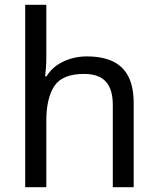

<svg xmlns="http://www.w3.org/2000/svg" viewBox="-20 -780 658 800"><path d="M173 -537Q173 -518 171.5 -498Q170 -478 168 -462H174Q191 -490 217 -508Q243 -526 275 -535.5Q307 -545 341 -545Q406 -545 449.5 -524.5Q493 -504 515 -461Q537 -418 537 -349V0H450V-343Q450 -408 421 -440Q392 -472 330 -472Q240 -472 206.5 -421.5Q173 -371 173 -277V0H85V-760H173Z"/></svg>

Font: Noto Sans Canadian Aboriginal
Style: Regular
Weight: 400
Designer: Monotype Design Team, Typotheque's Kevin King
Foundry: Monotype Imaging Inc.
Version: Version 2.002